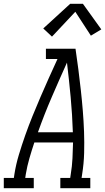

<svg xmlns="http://www.w3.org/2000/svg" viewBox="-61 -992 556 1012"><path d="M-41 0V-54H12L15 -74Q23 -125 38.5 -176.5Q54 -228 72 -279Q90 -330 110.5 -380.5Q131 -431 152.5 -481Q174 -531 196.5 -581Q219 -631 242 -681H181V-735H337Q345 -681 352 -626.5Q359 -572 365 -517.5Q371 -463 375.5 -408Q380 -353 382 -297.5Q384 -242 382.5 -186Q381 -130 372 -74L369 -54H415V0H257V-54H309L312 -74Q319 -116 321 -157.5Q323 -199 324 -241H120Q106 -199 94 -157.5Q82 -116 75 -74L72 -54H117V0ZM139 -295H323Q320 -388 311.5 -479.5Q303 -571 292 -662Q251 -571 211.5 -479.5Q172 -388 139 -295ZM213 -799 167 -842 309 -972H376L473 -837L418 -804L336 -930Z"/></svg>

Font: Iosevka QP Light
Style: Italic
Weight: 300
Italic angle: -9°
Designer: Belleve Invis
Foundry: Belleve Invis
Version: Version 20.0.0; ttfautohint (v1.8.4)